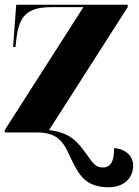

<svg xmlns="http://www.w3.org/2000/svg" viewBox="-20 -556 582 806"><path d="M436 230C504 230 539 188 539 139C539 93 498 67 459 66C459 120 446 147 411 147C379 147 367 124 343 91C310 46 280 1 186 -10L516 -526V-536H48L35 -359H45L48 -386C59 -492 95 -526 198 -526H330L0 -10V0H135C239 0 252 58 284 122C312 178 340 230 436 230Z"/></svg>

Font: Noto Serif Display Black
Style: Regular
Weight: 900
Designer: Monotype Design Team
Foundry: Monotype Imaging Inc.
Version: Version 2.009